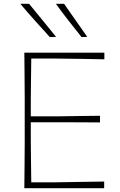

<svg xmlns="http://www.w3.org/2000/svg" viewBox="-20 -990 631 1010"><path d="M108 0Q109 -61 109.2 -117Q109.5 -173 110 -238V-475Q109.5 -540.5 109.2 -596.5Q109 -652.5 108 -713H529V-678Q476 -679 415.2 -680.2Q354.5 -681.5 272 -682H144.5Q144 -630 143.2 -579.8Q142.5 -529.5 142 -472V-378H281Q352.5 -379 405 -379.8Q457.5 -380.5 506 -381V-346Q454.5 -346.5 402.5 -346.5Q350.5 -346.5 280 -347H142V-242Q142.5 -184.5 143.2 -134Q144 -83.5 144.5 -31H276Q346 -32 408.2 -33.2Q470.5 -34.5 528 -35V0ZM242 -795Q202.5 -838.5 163.5 -881.8Q124.5 -925 87 -970H133Q168 -927.5 203.8 -883.5Q239.5 -839.5 275 -796ZM409 -795Q374 -838.5 340.2 -881.8Q306.5 -925 274 -970H317Q347.5 -926.5 378 -883Q408.5 -839.5 439 -796Z"/></svg>

Font: Commissioner Loud Thin
Style: Regular
Weight: 100
Designer: Kostas Bartsokas
Foundry: Kostas Bartsokas
Version: Version 1.000; ttfautohint (v1.8.3)